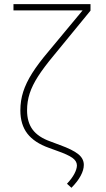

<svg xmlns="http://www.w3.org/2000/svg" viewBox="-20 -727 510 925"><path d="M416 -675.8 238.3 -459Q190.4 -401.4 163.1 -358.6Q135.7 -315.9 123 -277.1Q110.4 -238.3 110.4 -195.3Q110.4 -138.7 137.2 -102.5Q164.1 -66.4 221.7 -45.9L268.6 -28.3Q329.6 -6.3 356.7 15.4Q383.8 37.1 383.8 67.4Q383.8 91.3 368.9 119.4Q354 147.5 324.2 177.7L302.7 158.2Q326.2 133.3 338.4 110.1Q350.6 86.9 350.6 69.3Q350.1 48.3 328.1 33Q306.2 17.6 255.9 0L215.8 -14.6Q145.5 -39.6 111.8 -83.3Q78.1 -127 78.1 -195.3Q78.1 -242.2 91.8 -284.9Q105.5 -327.6 135 -374.5Q164.6 -421.4 214.8 -480.5L377.9 -676.8H44.9V-707H416Z"/></svg>

Font: Pretendard Thin
Style: Regular
Weight: 100
Designer: Base glyphs from Inter by Rasmus Andersson; Hangeul glyphs from Noto Sans CJK(Source Han Sans) by Jang Soo-young and Kan
Foundry: Kil Hyung-jin
Version: Version 1.309